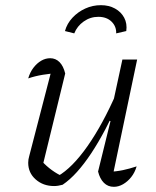

<svg xmlns="http://www.w3.org/2000/svg" viewBox="-20 -716 604 742"><path d="M232 -432 144 -72 140 -95Q159 -74 180.5 -58.5Q202 -43 221 -35H203Q259 -67 318 -151Q377 -235 431 -359L443 -332Q415 -269 387.5 -217Q360 -165 332.5 -123.5Q305 -82 277.5 -51.5Q250 -21 222 -2Q204 3 189 3Q147 3 118 -22.5Q89 -48 89 -87Q89 -100 93 -113L183 -460L208 -434Q176 -432 145.5 -427Q115 -422 89 -413Q96 -437 109.5 -454.5Q123 -472 139.5 -481.5Q156 -491 174 -491Q195 -491 210 -476Q225 -461 232 -432ZM359 -53 407 -248 402 -250 453 -486H510L413 -24L400 -52Q429 -53 455 -58.5Q481 -64 508 -73Q501 -49 487 -31.5Q473 -14 455.5 -4Q438 6 420 6Q397 6 381.5 -9.5Q366 -25 359 -53ZM370 -696Q401 -696 424.5 -683Q448 -670 460 -647.5Q472 -625 468 -596L429 -587Q430 -614 411 -632.5Q392 -651 360 -651Q329 -651 303.5 -633Q278 -615 267 -587L231 -596Q239 -625 260 -647.5Q281 -670 309.5 -683Q338 -696 370 -696Z"/></svg>

Font: Piazzolla 8pt ExtraLight
Style: Italic
Weight: 250
Italic angle: -11.3°
Designer: Juan Pablo del Peral
Foundry: Huerta Tipografica
Version: Version 2.001